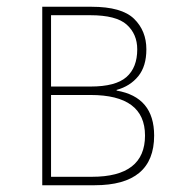

<svg xmlns="http://www.w3.org/2000/svg" viewBox="-20 -548 540 568"><path d="M260 0Q436 0 436 -147Q436 -261 325 -280V-282Q365 -293 389 -322.5Q413 -352 413 -402Q413 -457 376.5 -492.5Q340 -528 251 -528H105V0ZM131 -503H247Q324 -503 355 -475Q386 -447 386 -402Q386 -348 354 -320Q322 -292 248 -292H131ZM131 -267H248Q409 -267 409 -147Q409 -25 252 -25H131Z"/></svg>

Font: Noto Sans Mono UI Condensed Thin
Style: Regular
Weight: 250
Width: 3
Designer: Monotype Design team
Foundry: Monotype Imaging Inc.
Version: 1.000